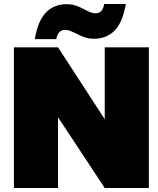

<svg xmlns="http://www.w3.org/2000/svg" viewBox="-20 -946 794 966"><path d="M729 0H507L272 -356V0H50V-708H272L507 -346V-708H729ZM316 -925Q340 -925 361 -918Q382 -911 406 -898Q425 -888 436.5 -883.5Q448 -879 460 -879Q497 -879 504 -926H613Q597 -833 556.5 -792Q516 -751 452 -751Q428 -751 407 -758Q386 -765 362 -778Q348 -785 334 -790.5Q320 -796 308 -796Q272 -796 263 -749H155Q171 -842 211.5 -883.5Q252 -925 316 -925Z"/></svg>

Font: Poppins Black A&M
Style: Regular
Weight: 900
Designer: Ninad Kale (Devanagari), Jonny Pinhorn (Latin)
Foundry: Indian Type Foundry
Version: 4.004